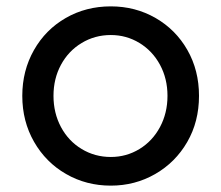

<svg xmlns="http://www.w3.org/2000/svg" viewBox="-20 -571 694 603"><path d="M50 -270Q50 -349 86.5 -413.5Q123 -478 186.5 -514.5Q250 -551 328 -551Q405 -551 468.5 -514.5Q532 -478 568.5 -414Q605 -350 605 -270Q605 -189 568 -125Q531 -61 467.5 -24.5Q404 12 328 12Q251 12 187.5 -24.5Q124 -61 87 -125.5Q50 -190 50 -270ZM328 -78Q377 -78 418 -103Q459 -128 482.5 -172Q506 -216 506 -270Q506 -324 482.5 -367.5Q459 -411 418 -436Q377 -461 328 -461Q278 -461 236.5 -436Q195 -411 171.5 -367.5Q148 -324 148 -270Q148 -216 171.5 -172Q195 -128 236.5 -103Q278 -78 328 -78Z"/></svg>

Font: Eudoxus Sans Medium
Style: Regular
Weight: 500
Designer: Stijn de Vries
Foundry: tokotype
Version: Version 2.005